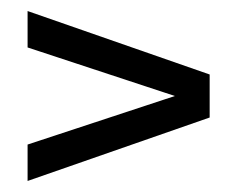

<svg xmlns="http://www.w3.org/2000/svg" viewBox="-20 -485 430 348"><path d="M297 -311 30 -399V-465L360 -350V-272L30 -157V-223Z"/></svg>

Font: Teko Light
Style: Regular
Weight: 300
Designer: Manushi Parikh, Jonny Pinhorn
Foundry: Indian Type Foundry
Version: Version 1.105;PS 1.0;hotconv 1.0.78;makeotf.lib2.5.61930; tt